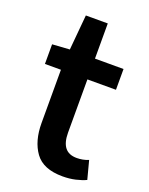

<svg xmlns="http://www.w3.org/2000/svg" viewBox="-127 -713 615 790"><g transform="rotate(20 180.5 -317.5)"><path d="M246 10Q161 10 125.5 -39Q90 -88 90 -167V-400H20V-486L96 -491L110 -645H206V-491H331V-400H206V-167Q206 -124 223 -102.5Q240 -81 275 -81Q288 -81 301 -83.5Q314 -86 326 -91L347 -11Q328 -2 302 4Q276 10 246 10Z"/></g></svg>

Font: Mada SemiBold
Style: Regular
Weight: 600
Designer: Khaled Hosny
Version: Version 1.5